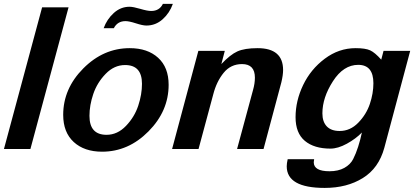

<svg xmlns="http://www.w3.org/2000/svg" viewBox="-25 -759 2109 978"><path d="M324.2 -721.7H189.5L-4.9 0H129.9Z M855.5 -739.3H804.7C793 -715.2 773.1 -703.1 745.1 -703.1C732.1 -703.1 713.5 -706.7 689.5 -713.9C665.4 -721 647.1 -724.6 634.8 -724.6C604.8 -724.6 578.1 -714 554.7 -692.9C531.2 -671.7 514 -645.8 502.9 -615.2H554.7C567.1 -639.3 586.9 -651.4 614.3 -651.4C626.6 -651.4 644.4 -647.6 667.5 -640.1C690.6 -632.6 708.3 -628.9 720.7 -628.9C752 -628.9 779.5 -639.5 803.2 -660.6C827 -681.8 844.4 -708 855.5 -739.3ZM834 -327.1C834 -386.4 816.1 -432.3 780.3 -464.8C744.5 -497.4 696.3 -513.7 635.7 -513.7C546.5 -513.7 467.8 -479.3 399.4 -410.6C331.1 -342 296.9 -263 296.9 -173.8C296.9 -114.6 314.8 -68.5 350.6 -35.6C386.4 -2.8 434.6 13.7 495.1 13.7C584.3 13.7 663.1 -20.8 731.4 -89.8C799.8 -158.9 834 -238 834 -327.1ZM698.2 -332C698.2 -296.2 691.9 -259.1 679.2 -220.7C666.5 -182.3 645.7 -147.9 616.7 -117.7C587.7 -87.4 554.7 -72.3 517.6 -72.3C459.6 -72.3 430.7 -104.5 430.7 -168.9C430.7 -204.8 437.2 -241.9 450.2 -280.3C463.2 -318.7 484.2 -352.9 513.2 -382.8C542.2 -412.8 575.2 -427.7 612.3 -427.7C669.6 -427.7 698.2 -395.8 698.2 -332Z M1417 -402.3C1417 -476.6 1373.7 -513.7 1287.1 -513.7C1242.8 -513.7 1208.5 -508.1 1184.1 -497.1C1159.7 -486 1132.5 -464.5 1102.5 -432.6L1120.1 -500H985.4L851.6 0H986.3L1061.5 -279.3C1072.6 -322.3 1090.2 -358.6 1114.3 -388.2C1138.3 -417.8 1169.6 -432.6 1208 -432.6C1251.6 -432.6 1273.4 -409.5 1273.4 -363.3C1273.4 -343.8 1270.2 -322.6 1263.7 -299.8L1182.6 0H1317.4L1408.2 -339.8C1414.1 -364.6 1417 -385.4 1417 -402.3Z M2064.5 -500H1928.7L1917 -455.1C1895.5 -479.2 1876.8 -495 1860.8 -502.4C1844.9 -509.9 1820 -513.7 1786.1 -513.7C1729.5 -513.7 1677.2 -495.8 1629.4 -460C1581.5 -424.2 1544.8 -379.4 1519 -325.7C1493.3 -272 1480.5 -217.4 1480.5 -162.1C1480.5 -108.1 1496.3 -67.9 1527.8 -41.5C1559.4 -15.1 1602.9 -2 1658.2 -2C1683.6 -2 1711.4 -10.3 1741.7 -26.9C1772 -43.5 1797.5 -62.5 1818.4 -84C1813.2 -59.2 1806.8 -35.2 1799.3 -11.7C1791.8 11.7 1783.4 32.7 1773.9 51.3C1764.5 69.8 1749.5 84.8 1729 96.2C1708.5 107.6 1683.3 113.3 1653.3 113.3C1599.9 113.3 1573.2 98 1573.2 67.4C1573.2 63.5 1573.9 58.3 1575.2 51.8H1440.4C1437.2 66.1 1435.5 78.1 1435.5 87.9C1435.5 161.5 1500 198.2 1628.9 198.2C1704.4 198.2 1769.2 181.5 1823.2 147.9C1877.3 114.4 1913.7 63.2 1932.6 -5.9ZM1877 -335C1877 -300.5 1870.9 -265.3 1858.9 -229.5C1846.8 -193.7 1827.1 -161.8 1799.8 -133.8C1772.5 -105.8 1740.9 -91.8 1705.1 -91.8C1676.4 -91.8 1654.6 -99.6 1639.6 -115.2C1624.7 -130.9 1617.2 -153 1617.2 -181.6C1617.2 -235 1635.1 -289.6 1670.9 -345.2C1706.7 -400.9 1749.7 -428.7 1799.8 -428.7C1851.2 -428.7 1877 -397.5 1877 -335Z"/></svg>

Font: FreeUniversal
Style: BoldItalic
Weight: 700
Italic angle: -11°
Version: Version 1.001